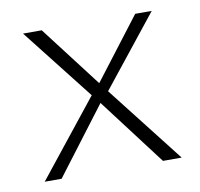

<svg xmlns="http://www.w3.org/2000/svg" viewBox="-55 -468 549 526"><g transform="rotate(-10 219.0 -205.0)"><path d="M29 0 197 -211 41 -410H93L223 -240L353 -410H399L243 -214L410 0H358L217 -186L76 0Z"/></g></svg>

Font: Ysabeau Infant ExtraLight
Style: Regular
Weight: 250
Designer: Christian Thalmann (Catharsis Fonts)
Version: Version 2.001;gftools[0.9.30]; featfreeze: ss01,ss02,lnum